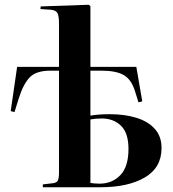

<svg xmlns="http://www.w3.org/2000/svg" viewBox="-20 -787 726 807"><path d="M160 0V-12L203 -17Q218 -19 223 -28Q228 -37 228 -63V-490H192Q132 -490 105 -462Q78 -434 59 -374L41 -316L25 -320L52 -506H228V-687Q228 -720 221.5 -732Q215 -744 194 -746L150 -749L151 -760L353 -767L360 -761V-506H553L578 -361L562 -357L547 -405Q532 -453 500 -471.5Q468 -490 406 -490H360V-301Q376 -304 396.5 -305.5Q417 -307 442 -307Q504 -307 553 -292Q602 -277 630.5 -245.5Q659 -214 659 -165Q659 -82 588.5 -41Q518 0 403 0ZM398 -15Q451 -15 485.5 -50.5Q520 -86 520 -161Q520 -228 488.5 -258.5Q457 -289 408 -289Q394 -289 382.5 -288Q371 -287 360 -285V-18Q367 -17 377.5 -16Q388 -15 398 -15Z"/></svg>

Font: Literata 72pt SemiBold
Style: Regular
Weight: 600
Designer: Latin by Veronika Burian and Jose Scaglione. Greek by Irene Vlachou. Cyrillic by Vera Evstafieva.
Foundry: TypeTogether
Version: Version 3.002